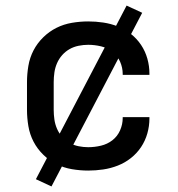

<svg xmlns="http://www.w3.org/2000/svg" viewBox="-20 -605 640 690"><path d="M297 8Q268 8 238.5 3Q209 -2 183 -15Q157 -28 135.5 -49Q114 -70 100.5 -96Q87 -122 82 -151.5Q77 -181 77 -210V-310Q77 -339 82 -368.5Q87 -398 100.5 -424Q114 -450 135.5 -471Q157 -492 183 -505Q209 -518 238.5 -523Q268 -528 297 -528Q324 -528 351 -524Q378 -520 403.5 -510Q429 -500 450.5 -483Q472 -466 487 -443.5Q502 -421 509.5 -394.5Q517 -368 517 -341V-336H421V-339Q421 -362 411.5 -383.5Q402 -405 384 -419Q366 -433 343 -438.5Q320 -444 297 -444Q280 -444 262.5 -440.5Q245 -437 230 -428.5Q215 -420 203.5 -407Q192 -394 185 -378Q178 -362 175.5 -344.5Q173 -327 173 -310V-210Q173 -193 175.5 -175.5Q178 -158 185 -142Q192 -126 203.5 -113Q215 -100 230 -91.5Q245 -83 262.5 -79.5Q280 -76 297 -76Q320 -76 343 -81.5Q366 -87 384 -101Q402 -115 411.5 -136.5Q421 -158 421 -181V-184H517V-179Q517 -152 509.5 -125.5Q502 -99 487 -76.5Q472 -54 450.5 -37Q429 -20 403.5 -10Q378 0 351 4Q324 8 297 8ZM165 65 109 39 435 -585 491 -559Z"/></svg>

Font: Iosevka Medium Extended
Style: Regular
Weight: 500
Width: 7
Monospace: yes
Designer: Belleve Invis
Foundry: Belleve Invis
Version: Version 32.5.0; ttfautohint (v1.8.4)